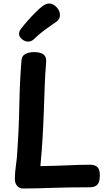

<svg xmlns="http://www.w3.org/2000/svg" viewBox="-20 -1073 623 1098"><path d="M103 -730Q105 -754 125.5 -764.5Q146 -775 174 -775Q213 -775 229.5 -761Q246 -747 244 -720Q238 -646 235.5 -575.5Q233 -505 230.5 -433Q228 -361 223.5 -284.5Q219 -208 211 -123Q259 -124 297 -125Q335 -126 367.5 -127.5Q400 -129 431 -130Q462 -131 496 -131Q521 -131 536 -118.5Q551 -106 551 -71Q551 -31 536.5 -16.5Q522 -2 495 -2Q425 -2 370.5 -1Q316 0 272 1.5Q228 3 189.5 4Q151 5 112 5Q90 5 77.5 -10.5Q65 -26 65 -48Q65 -71 67.5 -96.5Q70 -122 73.5 -146.5Q77 -171 78 -192Q88 -333 90.5 -471Q93 -609 103 -730ZM141 -835Q123 -835 106 -848.5Q89 -862 89 -880Q89 -889 93 -897Q97 -905 103 -912Q119 -933 141 -957.5Q163 -982 185 -1004Q207 -1026 222 -1037Q232 -1045 242 -1049Q252 -1053 261 -1053Q276 -1053 290.5 -1043Q305 -1033 314 -1018Q323 -1003 323 -987Q323 -964 304 -950Q287 -938 248 -910.5Q209 -883 174 -849Q159 -835 141 -835Z"/></svg>

Font: Playpen Sans SemiBold
Style: Regular
Weight: 600
Designer: Laura Meseguer, Veronika Burian, José Scaglione
Foundry: TypeTogether
Version: Version 1.001